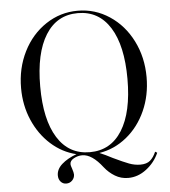

<svg xmlns="http://www.w3.org/2000/svg" viewBox="-58 -758 849 960"><g transform="rotate(-5 367.0 -278.0)"><path d="M702 36Q681 84 638.5 116.5Q596 149 547 149Q511 149 481 131Q451 113 429 85Q376 16 327 16Q305 16 285 27Q265 38 265 55Q265 62 271 78Q278 99 278 108Q278 125 266 137.5Q254 150 236 150Q219 150 208 137.5Q197 125 197 106Q197 75 225 50Q253 25 299 8Q228 -9 172 -59.5Q116 -110 84 -184Q52 -258 52 -345Q52 -445 93.5 -527.5Q135 -610 207.5 -658Q280 -706 367 -706Q454 -706 526.5 -658Q599 -610 640.5 -527.5Q682 -445 682 -345Q682 -254 647.5 -177Q613 -100 551.5 -50Q490 0 414 12Q441 23 479 43Q529 67 557 77.5Q585 88 613 88Q645 88 662.5 73Q680 58 692 30ZM367 4Q472 4 529 -87Q586 -178 586 -345Q586 -512 529 -603Q472 -694 367 -694Q262 -694 205 -603Q148 -512 148 -345Q148 -178 205 -87Q262 4 367 4Z"/></g></svg>

Font: Libre Caslon Display
Style: Regular
Weight: 400
Designer: Pablo Impallari, Rodrigo Fuenzalida
Foundry: Pablo Impallari, Rodrigo Fuenzalida
Version: Version 1.100; ttfautohint (v1.6) -l 8 -r 50 -G 200 -x 14 -D